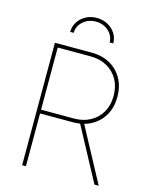

<svg xmlns="http://www.w3.org/2000/svg" viewBox="-134 -1015 875 1102"><g transform="rotate(15 303.5 -464.0)"><path d="M106.4 0V-727.5H325.2Q386.2 -727.5 433.1 -701.7Q480 -675.8 506.6 -628.9Q533.2 -582 533.2 -519.5Q533.2 -458 506.6 -411.6Q480 -365.2 433.1 -339.4Q386.2 -313.5 325.2 -313.5H118.2V-335.9H325.2Q379.9 -335.9 421.6 -358.9Q463.4 -381.8 487.1 -423.1Q510.7 -464.4 510.7 -519.5Q510.7 -575.7 487.1 -617.2Q463.4 -658.7 421.6 -681.9Q379.9 -705.1 325.2 -705.1H128.9V0ZM536.1 0 358.4 -331.1H383.8L561.5 0ZM302.2 -927.7Q338.4 -927.7 367.4 -912.1Q396.5 -896.5 413.6 -869.9Q430.7 -843.3 430.7 -810.5H409.2Q409.2 -850.6 377.9 -878.2Q346.7 -905.8 302.7 -905.8Q258.3 -905.8 227.1 -878.2Q195.8 -850.6 195.8 -810.5H174.8Q174.8 -843.3 191.9 -869.9Q209 -896.5 238 -912.1Q267.1 -927.7 302.2 -927.7Z"/></g></svg>

Font: Inter 18pt Thin
Style: Regular
Weight: 250
Designer: Rasmus Andersson
Foundry: rsms
Version: Version 4.001;git-66647c0bb